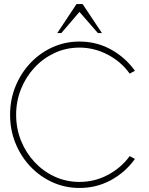

<svg xmlns="http://www.w3.org/2000/svg" viewBox="-20 -919 739 952"><path d="M374 13Q303 13 240.5 -15.2Q178 -43.5 130.8 -93.2Q83.5 -143 56.8 -208.8Q30 -274.5 30 -350Q30 -425 56.8 -490.8Q83.5 -556.5 130.8 -606.5Q178 -656.5 240.5 -684.8Q303 -713 374 -713Q459 -713 530.5 -673.5Q602 -634 649 -568L623 -554Q580.5 -613.5 513.8 -648.2Q447 -683 374 -683Q308 -683 251 -656.5Q194 -630 151 -583.8Q108 -537.5 84 -477.2Q60 -417 60 -350Q60 -281 84.5 -220.8Q109 -160.5 152.2 -114.5Q195.5 -68.5 252.2 -42.8Q309 -17 374 -17Q450.5 -17 516.2 -52.5Q582 -88 623 -145L649 -131Q602 -65 530.5 -26Q459 13 374 13ZM389.5 -899 485.5 -755H465.5L374 -860L284 -755H264L359.5 -899Z"/></svg>

Font: Urbanist Thin
Style: Regular
Weight: 100
Designer: Corey Hu
Foundry: Corey Hu
Version: Version 1.330; ttfautohint (v1.8.4.7-5d5b)